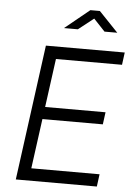

<svg xmlns="http://www.w3.org/2000/svg" viewBox="-62 -1002 729 1048"><g transform="rotate(5 302.5 -478.0)"><path d="M509 0 518 -68H144L181 -341H512L521 -408H190L226 -674H588L597 -742H165L65 0ZM547 -846 442 -956H390L255 -846H331L415 -912L477 -846Z"/></g></svg>

Font: Cheyenne Sans Light
Style: Italic
Weight: 300
Italic angle: -8.13011°
Designer: The Public Sans project authors (U.S. Web Design System), Libre Franklin designed by Pablo Impallari and Rodrigo Fuenzal
Foundry: The Cheyenne Sans Project Authors
Version: Version 2.007